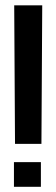

<svg xmlns="http://www.w3.org/2000/svg" viewBox="-20 -695 208 716"><path d="M36 -158.5H134.5L137.5 -675H33ZM32 1.5H132.5V-90.5H32Z"/></svg>

Font: Anybody ExtraCondensed Medium
Style: Regular
Weight: 500
Width: 2
Version: Version 1.113;gftools[0.9.25]